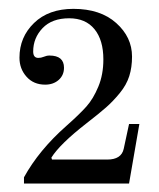

<svg xmlns="http://www.w3.org/2000/svg" viewBox="-20 -739 362 438"><path d="M24.4 -607.4Q24.4 -654.3 57.6 -686.5Q90.8 -718.8 147.5 -718.8Q209 -718.8 245.1 -686.5Q281.2 -654.3 281.2 -609.9Q281.2 -585.4 274.9 -565.4Q268.6 -545.4 253.2 -526.6Q237.8 -507.8 221.9 -493.9Q206.1 -480 177.7 -458Q116.7 -410.6 97.2 -379.4L98.6 -375H224.6Q256.8 -375 262.2 -399.4L274.4 -456.1H297.9L274.4 -320.3H34.7V-334.5Q68.8 -396.5 131.3 -451.7Q161.6 -478.5 177.2 -496.1Q192.9 -513.7 204.3 -541.3Q215.8 -568.8 215.8 -603.5Q215.8 -647.5 195.6 -672.4Q175.3 -697.3 137.7 -697.3Q98.6 -697.3 77.1 -674.8Q55.7 -652.3 55.7 -621.6Q55.7 -606.9 67.4 -606.9Q73.7 -606.9 79.6 -609.4Q86.4 -612.3 92.8 -612.3Q126 -612.3 126 -584.5Q126 -567.4 113.8 -556.6Q101.6 -545.9 83 -545.9Q56.6 -545.9 40.5 -564Q24.4 -582 24.4 -607.4Z"/></svg>

Font: Theano Modern
Style: Regular
Weight: 400
Designer: Alexey Kryukov
Version: Version 2.00